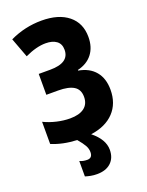

<svg xmlns="http://www.w3.org/2000/svg" viewBox="-175 -809 864 1132"><g transform="rotate(-20 257.0 -243.5)"><path d="M239 102Q239 81 228 61Q217 41 190 9Q100 5 32 -24V-163Q69 -145 112 -135Q155 -125 195 -125Q253 -125 284 -148.5Q315 -172 315 -217Q315 -263 282 -283.5Q249 -304 184 -304H110V-435H182Q302 -435 302 -517Q302 -554 277 -572.5Q252 -591 209 -591Q151 -591 79 -557L33 -680Q128 -725 232 -725Q339 -725 399.5 -676Q460 -627 460 -540Q460 -476 427.5 -434Q395 -392 335 -378V-374Q403 -362 439.5 -318Q476 -274 476 -203Q476 -117 424.5 -62.5Q373 -8 279 5Q351 63 351 128Q351 179 319.5 208.5Q288 238 232 238Q211 238 193 234.5Q175 231 159 226V129Q179 139 206 139Q239 139 239 102Z"/></g></svg>

Font: Noto Sans Condensed ExtraBold
Style: Regular
Weight: 800
Width: 3
Designer: Monotype Design Team
Foundry: Monotype Imaging Inc.
Version: Version 2.013; ttfautohint (v1.8.4.7-5d5b)